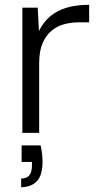

<svg xmlns="http://www.w3.org/2000/svg" viewBox="-20 -553 419 799"><path d="M73 0V-521H137L142 -424Q161 -462 190 -486Q219 -510 259 -521.5Q299 -533 351 -533V-460H305Q277 -460 248 -452.5Q219 -445 195.5 -426Q172 -407 157.5 -374Q143 -341 143 -290V0ZM68 226V190Q92 190 102.5 176Q113 162 113 135V121H70V52H149Q153 70 155 87.5Q157 105 157 119Q157 177 133 201.5Q109 226 68 226Z"/></svg>

Font: DM Sans 10pt Light
Style: Regular
Weight: 300
Version: Version 4.004;gftools[0.9.30]